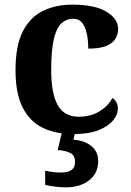

<svg xmlns="http://www.w3.org/2000/svg" viewBox="-20 -569 567 829"><path d="M295 10Q222 10 166 -16.5Q110 -43 78.5 -103.5Q47 -164 47 -266Q47 -374 79.5 -435.5Q112 -497 167.5 -523Q223 -549 292 -549Q389 -549 439.5 -518.5Q490 -488 490 -444Q490 -423 479.5 -403.5Q469 -384 441 -371.5Q413 -359 361 -359Q361 -394 355 -423Q349 -452 335 -470Q321 -488 296 -488Q267 -488 245.5 -468.5Q224 -449 212.5 -401Q201 -353 201 -267Q201 -166 229 -115.5Q257 -65 320 -65Q372 -65 410 -88.5Q448 -112 465 -146Q477 -139 483 -126.5Q489 -114 489 -100Q489 -75 468.5 -49.5Q448 -24 405.5 -7Q363 10 295 10ZM262 240Q246 240 219.5 237Q193 234 175 229V168Q213 176 243 176Q272 176 288 165.5Q304 155 304 130Q304 101 282.5 91Q261 81 229 79L250 -9H307L297 34Q346 38 375 62Q404 86 404 126Q404 179 365 209.5Q326 240 262 240Z"/></svg>

Font: Noto Serif Bengali
Style: Bold
Weight: 700
Designer: Juan Bruce, Universal Thirst, Indian Type Foundry and the Monotype Design Team.
Foundry: Monotype Imaging Inc.
Version: Version 2.003; ttfautohint (v1.8.4.7-5d5b)